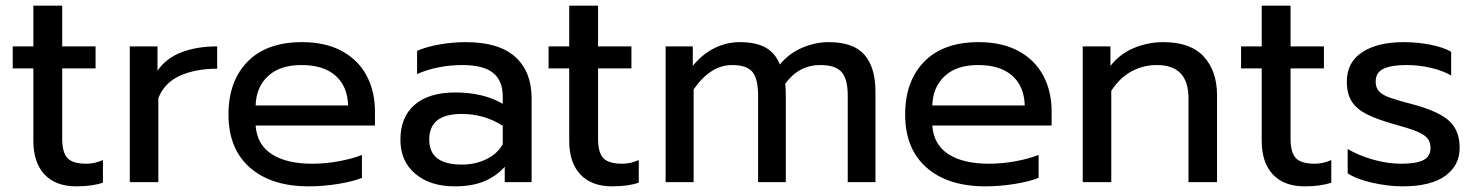

<svg xmlns="http://www.w3.org/2000/svg" viewBox="-20 -644 5227 679"><path d="M98 -146V-402H25V-480H98V-624H200V-480H318V-402H200V-153Q200 -105 218.5 -85Q237 -65 286 -65Q315 -65 344 -78V2Q306 15 250 15Q177 15 137.5 -27Q98 -69 98 -146Z M439 -480H537V-394Q567 -438 621.5 -459Q676 -480 748 -480V-401Q671 -401 616 -376Q561 -351 540 -297V0H439Z M788 -239Q788 -357 855.5 -426Q923 -495 1048 -495Q1131 -495 1189 -463.5Q1247 -432 1276.5 -376.5Q1306 -321 1306 -250V-200H884Q889 -132 941.5 -98.5Q994 -65 1084 -65Q1130 -65 1177 -73.5Q1224 -82 1260 -96V-15Q1228 -2 1175.5 6.5Q1123 15 1072 15Q939 15 863.5 -51.5Q788 -118 788 -239ZM1211 -271Q1209 -339 1166.5 -376.5Q1124 -414 1046 -414Q970 -414 928 -375Q886 -336 884 -271Z M1396 -150Q1396 -230 1446.5 -273.5Q1497 -317 1590 -317Q1689 -317 1758 -277V-302Q1758 -359 1723.5 -386.5Q1689 -414 1615 -414Q1571 -414 1529.5 -405.5Q1488 -397 1455 -382V-464Q1485 -478 1533 -486.5Q1581 -495 1626 -495Q1745 -495 1802.5 -442.5Q1860 -390 1860 -297V0H1765V-54Q1734 -20 1691.5 -2.5Q1649 15 1588 15Q1501 15 1448.5 -29.5Q1396 -74 1396 -150ZM1758 -134V-199Q1693 -241 1613 -241Q1555 -241 1526.5 -218.5Q1498 -196 1498 -150Q1498 -62 1613 -62Q1661 -62 1700 -81Q1739 -100 1758 -134Z M1993 -146V-402H1920V-480H1993V-624H2095V-480H2213V-402H2095V-153Q2095 -105 2113.5 -85Q2132 -65 2181 -65Q2210 -65 2239 -78V2Q2201 15 2145 15Q2072 15 2032.5 -27Q1993 -69 1993 -146Z M2334 -480H2430V-411Q2464 -453 2507 -474Q2550 -495 2596 -495Q2654 -495 2688 -475.5Q2722 -456 2738 -416Q2770 -455 2816.5 -475Q2863 -495 2910 -495Q2998 -495 3037 -450.5Q3076 -406 3076 -319V0H2978V-306Q2978 -365 2956 -389.5Q2934 -414 2881 -414Q2805 -414 2757 -348Q2759 -333 2759 -299V0H2661V-306Q2661 -365 2641 -389.5Q2621 -414 2569 -414Q2493 -414 2433 -328V0H2334Z M3181 -239Q3181 -357 3248.5 -426Q3316 -495 3441 -495Q3524 -495 3582 -463.5Q3640 -432 3669.5 -376.5Q3699 -321 3699 -250V-200H3277Q3282 -132 3334.5 -98.5Q3387 -65 3477 -65Q3523 -65 3570 -73.5Q3617 -82 3653 -96V-15Q3621 -2 3568.5 6.5Q3516 15 3465 15Q3332 15 3256.5 -51.5Q3181 -118 3181 -239ZM3604 -271Q3602 -339 3559.5 -376.5Q3517 -414 3439 -414Q3363 -414 3321 -375Q3279 -336 3277 -271Z M3809 -480H3907V-411Q3941 -454 3990.5 -474.5Q4040 -495 4094 -495Q4190 -495 4237 -444Q4284 -393 4284 -307V0H4183V-297Q4183 -414 4071 -414Q4023 -414 3981.5 -391.5Q3940 -369 3910 -323V0H3809Z M4442 -146V-402H4369V-480H4442V-624H4544V-480H4662V-402H4544V-153Q4544 -105 4562.5 -85Q4581 -65 4630 -65Q4659 -65 4688 -78V2Q4650 15 4594 15Q4521 15 4481.5 -27Q4442 -69 4442 -146Z M4746 -31V-117Q4785 -94 4836 -79.5Q4887 -65 4935 -65Q4989 -65 5014 -78Q5039 -91 5039 -120Q5039 -142 5027.5 -155.5Q5016 -169 4988.5 -180Q4961 -191 4906 -206Q4847 -223 4812.5 -240.5Q4778 -258 4760.5 -285Q4743 -312 4743 -355Q4743 -424 4797.5 -459.5Q4852 -495 4944 -495Q4992 -495 5038 -486Q5084 -477 5112 -461V-377Q5083 -394 5040.5 -404Q4998 -414 4954 -414Q4901 -414 4873 -401Q4845 -388 4845 -355Q4845 -334 4857 -321Q4869 -308 4895.5 -298.5Q4922 -289 4980 -274Q5071 -249 5106.5 -215Q5142 -181 5142 -121Q5142 -59 5091 -22Q5040 15 4940 15Q4890 15 4834 2.5Q4778 -10 4746 -31Z"/></svg>

Font: Prompt
Style: Regular
Weight: 400
Designer: Katatrad Team
Foundry: CadsonDemak
Version: Version 1.001